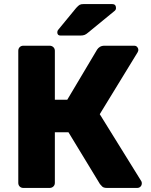

<svg xmlns="http://www.w3.org/2000/svg" viewBox="-20 -925 741 945"><path d="M278 -750Q262 -750 262 -766Q262 -774 267 -779L355 -886Q366 -898 372.5 -901.5Q379 -905 392 -905H532Q551 -905 551 -885Q551 -878 546 -873L413 -764Q405 -757 397 -753.5Q389 -750 375 -750ZM95 0Q84 0 77 -7Q70 -14 70 -25V-675Q70 -686 77 -693Q84 -700 95 -700H224Q235 -700 242.5 -693Q250 -686 250 -675V-434H311L458 -681Q463 -689 472 -694.5Q481 -700 495 -700H640Q650 -700 655.5 -693.5Q661 -687 661 -679Q661 -675 657 -667L471 -363L675 -34Q678 -30 678 -23Q678 -13 671.5 -6.5Q665 0 655 0H507Q490 0 483 -7Q476 -14 472 -19L317 -274H250V-25Q250 -14 242.5 -7Q235 0 224 0Z"/></svg>

Font: Fz Rubik
Style: Bold
Weight: 700
Designer: Hubert and Fischer
Foundry: Hubert and Fischer
Version: Vit hóa bi FontZin.com